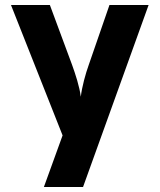

<svg xmlns="http://www.w3.org/2000/svg" viewBox="-20 -570 640 770"><path d="M156 180H313L576 -550H419L336 -310C323 -274 309 -223 304 -182C299 -223 282 -274 269 -310L180 -550H24L231 -27Z"/></svg>

Font: JetBrains Mono ExtraBold
Style: Regular
Weight: 800
Monospace: yes
Designer: Philipp Nurullin, Konstantin Bulenkov
Foundry: JetBrains
Version: Version 2.305